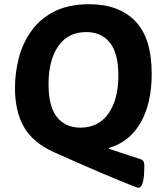

<svg xmlns="http://www.w3.org/2000/svg" viewBox="-20 -728 771 910"><path d="M635 162Q632 162 606.5 152Q581 142 539.5 125Q498 108 447 86Q396 64 341 40Q286 16 235 -7Q136 -52 93.5 -126Q51 -200 51 -311Q51 -384 69.5 -454.5Q88 -525 129.5 -582.5Q171 -640 238.5 -674Q306 -708 403 -708Q543 -708 621 -628Q699 -548 699 -378Q699 -239 647 -147.5Q595 -56 497 -27L496 -23L647 27Q664 32 664 54Q664 104 659 127Q654 150 647.5 156Q641 162 635 162ZM361 -123Q447 -123 494 -190Q541 -257 541 -370Q541 -475 501 -525.5Q461 -576 389 -576Q302 -576 256 -509Q210 -442 210 -329Q210 -222 250.5 -172.5Q291 -123 361 -123Z"/></svg>

Font: Asap
Style: Bold Italic
Weight: 700
Italic angle: -6°
Designer: Pablo Cosgaya
Foundry: Omnibus-Type
Version: Version 3.001; ttfautohint (v1.8.3)